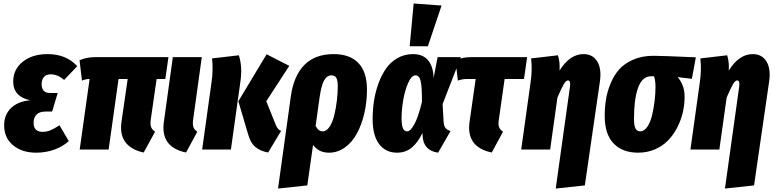

<svg xmlns="http://www.w3.org/2000/svg" viewBox="-20 -863 4471 1108"><path d="M189 18.1Q107.4 18.1 55.7 -24.4Q3.9 -66.9 3.9 -140.1Q3.9 -200.7 43.5 -239.3Q83 -277.8 153.8 -284.2Q56.2 -306.2 56.2 -392.1Q56.2 -462.9 111.6 -506.8Q167 -550.8 253.9 -550.8Q362.8 -550.8 425.8 -481L350.1 -401.9Q312 -434.1 272.9 -434.1Q246.6 -434.1 233.4 -418.5Q220.2 -402.8 220.2 -377Q220.2 -352.5 232.2 -339.4Q244.1 -326.2 272.9 -326.2H313L280.8 -219.2H243.2Q208 -219.2 190.9 -201.7Q173.8 -184.1 173.8 -154.8Q173.8 -102.1 226.1 -102.1Q249.5 -102.1 271.5 -111.3Q293.5 -120.6 323.2 -140.1L377 -48.8Q342.3 -17.1 293.5 0.5Q244.6 18.1 189 18.1Z M883.8 -407.2 850.1 -173.8Q846.2 -146 851.6 -130.6Q856.9 -115.2 875 -103L809.1 17.1Q738.3 2.4 704.3 -41.7Q670.4 -85.9 681.2 -161.1L716.8 -407.2H664.1L606.9 0H439.9L497.1 -407.2H496.1Q474.6 -407.2 453.1 -397.9L439 -515.1Q479 -533.2 528.8 -533.2H952.1L934.1 -407.2Z M1144.5 -533.2 1094.7 -173.8Q1090.8 -145.5 1095.9 -130.1Q1101.1 -114.7 1118.7 -103L1053.7 17.1Q904.3 -13.7 925.8 -161.1L977.5 -533.2Z M1527.3 17.1Q1481.4 8.8 1452.9 -15.4Q1424.3 -39.6 1409.7 -95.2L1355.5 -278.8L1518.6 -549.8L1649.4 -482.9L1516.6 -278.8L1570.3 -145Q1582.5 -113.3 1602.5 -107.9ZM1146.5 0 1200.7 -388.2Q1211.4 -461.4 1203.6 -525.9L1358.4 -543.9Q1380.4 -476.6 1366.7 -387.2L1312.5 0Z M1905.3 -550.8Q1998.5 -550.8 2048.1 -499.5Q2097.7 -448.2 2097.7 -346.2Q2097.7 -274.9 2082.5 -209.5Q2067.4 -144 2040 -93.3Q2012.7 -42.5 1970.7 -12.2Q1928.7 18.1 1878.4 18.1Q1818.8 18.1 1786.6 -26.9L1753.4 207L1584.5 225.1L1658.2 -306.2Q1674.8 -425.8 1736.6 -488.3Q1798.3 -550.8 1905.3 -550.8ZM1842.3 -105Q1864.7 -105 1882.3 -132.1Q1899.9 -159.2 1909.7 -200.7Q1919.4 -242.2 1924.3 -284.9Q1929.2 -327.6 1929.2 -365.2Q1929.2 -400.4 1920.4 -414.3Q1911.6 -428.2 1893.6 -428.2Q1866.7 -428.2 1850.3 -398.9Q1834 -369.6 1824.2 -299.8L1801.3 -136.2Q1817.4 -105 1842.3 -105Z M2367.2 -842.8 2528.3 -831.1 2449.2 -596.2H2344.2ZM2363.3 -550.8Q2420.4 -550.8 2450.2 -515.4Q2480 -480 2482.4 -413.1L2505.4 -533.2H2639.2L2534.2 -262.2L2540 -160.2Q2541.5 -135.7 2551.5 -123.8Q2561.5 -111.8 2580.1 -106.9L2508.3 18.1Q2423.3 5.9 2418.9 -78.1L2418 -96.2Q2390.6 -39.1 2355.5 -10.5Q2320.3 18.1 2271 18.1Q2205.6 18.1 2168 -31.5Q2130.4 -81.1 2130.4 -174.8Q2130.4 -227.5 2137.9 -278.6Q2145.5 -329.6 2163.3 -379.4Q2181.2 -429.2 2207.3 -466.8Q2233.4 -504.4 2273.7 -527.6Q2314 -550.8 2363.3 -550.8ZM2378.4 -428.2Q2354 -428.2 2334.5 -382.3Q2314.9 -336.4 2306.2 -281.5Q2297.4 -226.6 2297.4 -182.1Q2297.4 -141.1 2305.2 -123Q2313 -105 2329.1 -105Q2348.6 -105 2371.1 -145.8Q2393.6 -186.5 2415 -274.9Q2415.5 -362.3 2407.5 -395.3Q2399.4 -428.2 2378.4 -428.2Z M2892.1 -407.2 2858.9 -173.8Q2854.5 -146 2859.6 -130.6Q2864.7 -115.2 2882.8 -103L2817.9 17.1Q2668.5 -13.7 2689.9 -161.1L2725.1 -407.2H2673.8Q2648.9 -407.2 2622.1 -397.9L2608.9 -515.1Q2648.9 -533.2 2695.8 -533.2H3022L3003.9 -407.2Z M3187 225.1 3269 -361.8Q3274.4 -398.9 3257.8 -398.9Q3246.1 -398.9 3233.2 -376.7Q3220.2 -354.5 3196.8 -299.8L3154.8 0H2987.8L3042 -388.2Q3052.7 -461.4 3044.9 -525.9L3199.7 -543.9Q3212.4 -504.9 3209 -456.1Q3269 -550.8 3346.7 -550.8Q3400.9 -550.8 3426.8 -508.1Q3452.6 -465.3 3441.9 -392.1L3355 207Z M3662.6 18.1Q3571.8 18.1 3520.8 -35.4Q3469.7 -88.9 3469.7 -193.8Q3469.7 -242.2 3476.6 -286.9Q3483.4 -331.5 3502.7 -379.2Q3522 -426.8 3552.2 -461.4Q3582.5 -496.1 3633.8 -518.6Q3685.1 -541 3751.5 -541Q3800.3 -541 3995.6 -532.2L3972.7 -408.2L3890.6 -418Q3905.3 -402.3 3918 -373.3Q3930.7 -344.2 3930.7 -304.2Q3930.7 -259.3 3920.4 -214.6Q3910.2 -169.9 3888.4 -127.7Q3866.7 -85.4 3835.9 -53.2Q3805.2 -21 3760.3 -1.5Q3715.3 18.1 3662.6 18.1ZM3674.8 -105Q3697.8 -105 3715.8 -131.8Q3733.9 -158.7 3743.4 -199.7Q3752.9 -240.7 3757.8 -282.2Q3762.7 -323.7 3762.7 -360.8Q3762.7 -398.9 3754.4 -422.9H3736.8Q3710 -422.9 3690.7 -404.1Q3671.4 -385.3 3660.2 -350.8Q3648.9 -316.4 3643.8 -273.4Q3638.7 -230.5 3638.7 -176.8Q3638.7 -137.7 3647.5 -121.3Q3656.2 -105 3674.8 -105Z M4163.6 225.1 4245.6 -361.8Q4251 -398.9 4234.4 -398.9Q4222.7 -398.9 4209.7 -376.7Q4196.8 -354.5 4173.3 -299.8L4131.3 0H3964.4L4018.6 -388.2Q4029.3 -461.4 4021.5 -525.9L4176.3 -543.9Q4189 -504.9 4185.5 -456.1Q4245.6 -550.8 4323.2 -550.8Q4377.4 -550.8 4403.3 -508.1Q4429.2 -465.3 4418.5 -392.1L4331.5 207Z"/></svg>

Font: Fira Sans Compressed ExtraBold
Style: Italic
Weight: 800
Width: 3
Italic angle: -8°
Designer: Carrois Corporate & Edenspiekermann AG
Foundry: Carrois Corporate GbR & Edenspiekermann AG
Version: Version 4.203;PS 004.203;hotconv 1.0.88;makeotf.lib2.5.64775